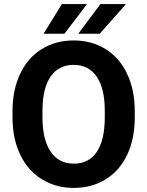

<svg xmlns="http://www.w3.org/2000/svg" viewBox="-20 -921 730 951"><path d="M42 0ZM647.5 -339.4Q647.5 -234.4 610.4 -155.3Q573.2 -76.2 504.2 -33.2Q435.1 9.8 345.7 9.8Q257.3 9.8 188 -32.7Q118.7 -75.2 80.6 -154.1Q42.5 -232.9 42 -335.4V-370.6Q42 -475.6 79.8 -555.4Q117.7 -635.3 186.8 -678Q255.9 -720.7 344.7 -720.7Q433.6 -720.7 502.7 -678Q571.8 -635.3 609.6 -555.4Q647.5 -475.6 647.5 -371.1ZM499 -371.6Q499 -483.4 459 -541.5Q418.9 -599.6 344.7 -599.6Q271 -599.6 231 -542.2Q190.9 -484.9 190.4 -374V-339.4Q190.4 -230.5 230.5 -170.4Q270.5 -110.4 345.7 -110.4Q419.4 -110.4 459 -168.2Q498.5 -226.1 499 -336.9ZM477.5 -900.9H604L474.1 -753.9H367.7ZM286.6 -900.9H411.1L299.3 -753.9H195.8Z"/></svg>

Font: Roboto
Style: Bold
Weight: 700
Designer: Google
Version: Version 2.134; 2016; ttfautohint (v1.6)